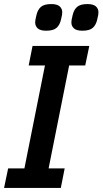

<svg xmlns="http://www.w3.org/2000/svg" viewBox="-23 -924 504 944"><path d="M-3 0 17 -96H97L198 -602H118L137 -698H416L396 -602H317L216 -96H295L276 0ZM204 -773Q175 -773 162.5 -784.5Q150 -796 150 -813Q150 -819 151 -826Q152 -833 156 -849Q162 -876 178 -890Q194 -904 229 -904Q258 -904 270.5 -892.5Q283 -881 283 -864Q283 -858 282 -851Q281 -844 277 -828Q271 -801 255 -787Q239 -773 204 -773ZM382 -773Q353 -773 340.5 -784.5Q328 -796 328 -813Q328 -819 329 -826Q330 -833 334 -849Q340 -876 356 -890Q372 -904 407 -904Q436 -904 448.5 -892.5Q461 -881 461 -864Q461 -858 460 -851Q459 -844 455 -828Q449 -801 433 -787Q417 -773 382 -773Z"/></svg>

Font: IBM Plex Sans Cond SmBld
Style: Italic
Weight: 600
Width: 3
Italic angle: -11°
Designer: Mike Abbink, Paul van der Laan, Pieter van Rosmalen
Foundry: Bold Monday
Version: Version 1.3